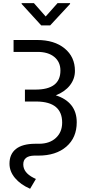

<svg xmlns="http://www.w3.org/2000/svg" viewBox="-20 -960 557 1196"><path d="M356.4 -520.5Q356.4 -574.2 318.1 -605.5Q279.8 -636.7 213.9 -636.7H64.5V-710.9H210.4Q318.8 -710.9 382.8 -658.2Q446.8 -605.5 446.8 -518.6Q446.8 -468.3 415.3 -428.2Q383.8 -388.2 327.6 -366.2Q391.1 -346.2 424.6 -304Q458 -261.7 458 -198.2Q458 -102.5 393.3 -46.6Q328.6 9.3 219.2 9.3H193.8Q125 10.7 125 64Q125 115.2 188.5 147.5L203.6 154.8L167.5 215.8Q107.9 189.9 73.5 148.9Q39.1 107.9 39.1 59.6Q39.1 0 79.3 -32Q119.6 -64 198.7 -64.5H224.1Q289.6 -64.9 328.4 -101.1Q367.2 -137.2 367.2 -196.3Q367.2 -325.2 210 -327.6H135.3V-401.9H200.7Q356.4 -401.9 356.4 -520.5ZM264.6 -857.4 338.4 -940.4H416.5V-935.5L292.5 -801.8H236.8L114.7 -935.5V-940.4H191.4Z"/></svg>

Font: RobotoInd
Style: Regular
Weight: 400
Designer: Google
Version: Version 2.001101; 2014